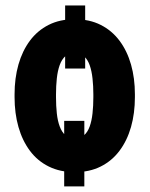

<svg xmlns="http://www.w3.org/2000/svg" viewBox="-20 -607 536 688"><path d="M285.2 -587.4V-361.3H213.4V-587.4ZM282.2 -173.8V61H210V-173.8ZM32.2 -258.8V-269Q32.2 -326.7 46.1 -375.7Q60.1 -424.8 87.2 -461.2Q114.3 -497.6 154.3 -517.8Q194.3 -538.1 247.1 -538.1Q300.8 -538.1 340.8 -517.8Q380.9 -497.6 408.2 -461.2Q435.5 -424.8 449.5 -375.7Q463.4 -326.7 463.4 -269V-258.8Q463.4 -201.2 449.5 -152.1Q435.5 -103 408.2 -66.7Q380.9 -30.3 340.8 -10.3Q300.8 9.8 248 9.8Q195.3 9.8 154.8 -10.3Q114.3 -30.3 87.2 -66.7Q60.1 -103 46.1 -152.1Q32.2 -201.2 32.2 -258.8ZM180.7 -269V-258.8Q180.7 -227.5 183.6 -200.7Q186.5 -173.8 194.1 -153.6Q201.7 -133.3 214.6 -122.1Q227.5 -110.8 248 -110.8Q268.1 -110.8 281 -122.1Q293.9 -133.3 301.3 -153.6Q308.6 -173.8 311.5 -200.7Q314.5 -227.5 314.5 -258.8V-269Q314.5 -298.8 311.5 -325.9Q308.6 -353 301.3 -373.5Q293.9 -394 280.8 -405.8Q267.6 -417.5 247.1 -417.5Q227.1 -417.5 214.1 -405.8Q201.2 -394 193.8 -373.5Q186.5 -353 183.6 -325.9Q180.7 -298.8 180.7 -269Z"/></svg>

Font: Roboto Condensed ExtraBold
Style: Regular
Weight: 800
Designer: Christian Robertson
Foundry: Google
Version: Version 3.008; 2023